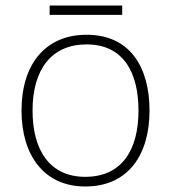

<svg xmlns="http://www.w3.org/2000/svg" viewBox="-20 -666 621 696"><path d="M423 -646H160V-612H423ZM522 -265C522 -423 451 -540 294 -540C146 -540 58 -435 58 -265C58 -104 139 10 289 10C445 10 522 -105 522 -265ZM98 -265C98 -415 167 -505 294 -505C429 -505 482 -401 482 -265C482 -124 423 -25 289 -25C160 -25 98 -122 98 -265Z"/></svg>

Font: Noto Sans Gurmukhi ExtraLight
Style: Regular
Weight: 200
Designer: Jelle Bosma - Monotype Design Team
Foundry: Monotype Imaging Inc.
Version: Version 2.004